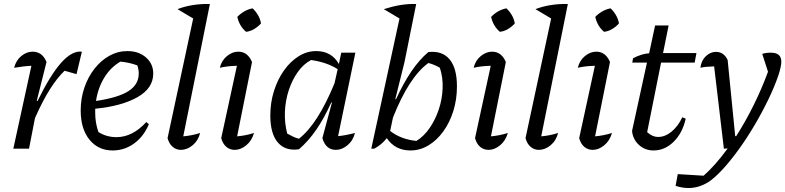

<svg xmlns="http://www.w3.org/2000/svg" viewBox="-20 -748 3951 966"><path d="M47 0 138 -417Q117 -416 96.5 -413.5Q76 -411 51 -407Q61 -445 87.5 -466.5Q114 -488 144 -488Q193 -488 214 -436L165 -241L169 -240Q233 -371 288 -432.5Q343 -494 392 -488L365 -375L305 -392Q268 -357 231 -298.5Q194 -240 156 -154L126 0Z M547 9Q474 9 430 -45.5Q386 -100 386 -192Q386 -253 404.5 -307Q423 -361 455.5 -402.5Q488 -444 530.5 -467.5Q573 -491 621 -491Q678 -491 714.5 -459Q751 -427 751 -378Q751 -304 671.5 -259Q592 -214 459 -201Q459 -191 459 -180Q459 -130 475 -84Q515 -58 566 -58Q647 -58 716 -134L729 -123Q703 -61 654.5 -26Q606 9 547 9ZM678 -378Q678 -398 671 -419Q630 -434 586 -438Q537 -410 505 -358Q473 -306 463 -240Q576 -257 627 -290Q678 -323 678 -378Z M987 -79Q977 -40 949 -17Q921 6 890 6Q867 6 849 -9Q831 -24 823 -53L952 -655L873 -702Q909 -716 950.5 -722.5Q992 -729 1036 -728L902 -62Q947 -66 987 -79Z M1258 -79Q1247 -40 1219 -17Q1191 6 1161 6Q1137 6 1119 -9Q1101 -24 1093 -53L1172 -417Q1124 -416 1086 -407Q1095 -444 1122 -466Q1149 -488 1179 -488Q1226 -488 1248 -436L1173 -62Q1218 -66 1258 -79ZM1251 -706Q1267 -691 1278.5 -671Q1290 -651 1293 -630Q1279 -614 1259 -602Q1239 -590 1218 -588Q1184 -617 1174 -663Q1189 -679 1209 -690.5Q1229 -702 1251 -706Z M1484 3Q1416 13 1378 -31Q1340 -75 1340 -167Q1340 -232 1358.5 -290.5Q1377 -349 1409 -394Q1441 -439 1482.5 -465Q1524 -491 1571 -491Q1648 -491 1685 -426L1697 -483H1768L1681 -63Q1701 -65 1722 -69Q1743 -73 1766 -79Q1756 -40 1728 -17Q1700 6 1670 6Q1619 6 1602 -53L1650 -232L1647 -233Q1611 -153 1571 -95Q1531 -37 1484 3ZM1425 -76Q1439 -68 1453.5 -61Q1468 -54 1484 -50Q1579 -124 1663 -329L1679 -400Q1624 -435 1545 -446Q1507 -426 1478.5 -386Q1450 -346 1433 -294.5Q1416 -243 1413.5 -186.5Q1411 -130 1425 -76Z M1848 0 1990 -655 1911 -702Q1955 -716 1994 -722.5Q2033 -729 2074 -728L2015 -435L1969 -250L1972 -248Q2010 -330 2049.5 -388.5Q2089 -447 2135 -486Q2204 -494 2241.5 -450Q2279 -406 2279 -313Q2279 -248 2261 -190Q2243 -132 2210.5 -87Q2178 -42 2135.5 -16.5Q2093 9 2045 9Q1968 9 1926 -53Q1912 -35 1896.5 -22.5Q1881 -10 1863 0ZM1943 -89Q1997 -47 2075 -39Q2113 -62 2142 -104.5Q2171 -147 2188 -198.5Q2205 -250 2207 -304.5Q2209 -359 2193 -407Q2164 -424 2135 -431Q2037 -359 1957 -156Z M2535 -79Q2524 -40 2496 -17Q2468 6 2438 6Q2414 6 2396 -9Q2378 -24 2370 -53L2449 -417Q2401 -416 2363 -407Q2372 -444 2399 -466Q2426 -488 2456 -488Q2503 -488 2525 -436L2450 -62Q2495 -66 2535 -79ZM2528 -706Q2544 -691 2555.5 -671Q2567 -651 2570 -630Q2556 -614 2536 -602Q2516 -590 2495 -588Q2461 -617 2451 -663Q2466 -679 2486 -690.5Q2506 -702 2528 -706Z M2788 -79Q2778 -40 2750 -17Q2722 6 2691 6Q2668 6 2650 -9Q2632 -24 2624 -53L2753 -655L2674 -702Q2710 -716 2751.5 -722.5Q2793 -729 2837 -728L2703 -62Q2748 -66 2788 -79Z M3059 -79Q3048 -40 3020 -17Q2992 6 2962 6Q2938 6 2920 -9Q2902 -24 2894 -53L2973 -417Q2925 -416 2887 -407Q2896 -444 2923 -466Q2950 -488 2980 -488Q3027 -488 3049 -436L2974 -62Q3019 -66 3059 -79ZM3052 -706Q3068 -691 3079.5 -671Q3091 -651 3094 -630Q3080 -614 3060 -602Q3040 -590 3019 -588Q2985 -617 2975 -663Q2990 -679 3010 -690.5Q3030 -702 3052 -706Z M3268 9Q3225 9 3194.5 -19Q3164 -47 3160 -89L3235 -433H3161L3165 -455Q3207 -477 3246 -480L3276 -620H3344L3316 -481H3484L3475 -433H3306L3236 -83Q3262 -59 3292 -59Q3326 -59 3358.5 -85.5Q3391 -112 3413 -158L3430 -151Q3414 -79 3369.5 -35Q3325 9 3268 9Z M3622 0 3573 -414Q3544 -413 3530 -411.5Q3516 -410 3504 -407Q3508 -443 3531 -465Q3554 -487 3582 -487Q3622 -487 3641 -446L3679 -63H3684Q3730 -135 3771 -217.5Q3812 -300 3844 -387L3815 -477Q3835 -483 3858 -483Q3911 -483 3911 -438Q3911 -415 3897 -371Q3877 -312 3845 -246Q3813 -180 3774.5 -115Q3736 -50 3694.5 7Q3653 64 3614 106Q3575 148 3544 168Q3496 198 3444 198Q3412 198 3379 187L3390 128L3520 136Q3580 83 3641 -1Z"/></svg>

Font: Piazzolla
Style: Italic
Weight: 400
Italic angle: -11.3°
Designer: Juan Pablo del Peral
Foundry: Huerta Tipografica
Version: Version 1.330